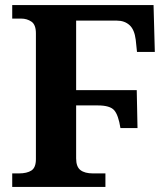

<svg xmlns="http://www.w3.org/2000/svg" viewBox="-20 -734 661 754"><path d="M28 0V-53H54Q86 -53 103.5 -64.5Q121 -76 121 -109V-603Q121 -637 103.5 -649Q86 -661 63 -661H28V-714H583L588 -530H518L513 -578Q508 -618 488.5 -635.5Q469 -653 439 -653H279V-380H517L520 -231H453Q445 -282 428.5 -301Q412 -320 364 -320H279V-112Q279 -79 296 -66Q313 -53 345 -53H394V0Z"/></svg>

Font: Noto Serif
Style: Bold
Weight: 700
Designer: Monotype Design Team
Foundry: Monotype Imaging Inc.
Version: Version 2.014